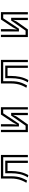

<svg xmlns="http://www.w3.org/2000/svg" viewBox="1692 -2298 617 4040"><g transform="rotate(-90 2000.0 -278.5)"><path d="M712 -519H311V-359Q311 -288 302.5 -232.5Q294 -177 274.5 -126.5Q255 -76 222 -18L173 -31Q205 -84 224.5 -134.5Q244 -185 253.5 -239.5Q263 -294 263 -359V-567H760V0H712ZM591 -428H422V-359Q422 -259 402 -165Q382 -71 335 10L287 -1Q337 -84 355.5 -169Q374 -254 374 -359V-476H639V0H591Z M1716 -519H1636L1416 -188H1358V-567H1406V-351Q1406 -333 1404 -306.5Q1402 -280 1400.5 -259Q1399 -238 1398 -236H1403Q1404 -238 1412.5 -255.5Q1421 -273 1431.5 -293Q1442 -313 1447 -321L1610 -567H1764V0H1716ZM1597 -214Q1597 -228 1598 -248.5Q1599 -269 1600.5 -286Q1602 -303 1602 -304H1597Q1597 -303 1591.5 -289Q1586 -275 1578 -258.5Q1570 -242 1564 -233L1400 0H1239V-567H1287V-48H1375L1588 -352H1645V0H1597Z M2712 -519H2311V-359Q2311 -288 2302.5 -232.5Q2294 -177 2274.5 -126.5Q2255 -76 2222 -18L2173 -31Q2205 -84 2224.5 -134.5Q2244 -185 2253.5 -239.5Q2263 -294 2263 -359V-567H2760V0H2712ZM2591 -428H2422V-359Q2422 -259 2402 -165Q2382 -71 2335 10L2287 -1Q2337 -84 2355.5 -169Q2374 -254 2374 -359V-476H2639V0H2591Z M3716 -519H3636L3416 -188H3358V-567H3406V-351Q3406 -333 3404 -306.5Q3402 -280 3400.5 -259Q3399 -238 3398 -236H3403Q3404 -238 3412.5 -255.5Q3421 -273 3431.5 -293Q3442 -313 3447 -321L3610 -567H3764V0H3716ZM3597 -214Q3597 -228 3598 -248.5Q3599 -269 3600.5 -286Q3602 -303 3602 -304H3597Q3597 -303 3591.5 -289Q3586 -275 3578 -258.5Q3570 -242 3564 -233L3400 0H3239V-567H3287V-48H3375L3588 -352H3645V0H3597Z"/></g></svg>

Font: Train One
Style: Regular
Weight: 400
Designer: Fontworks Inc.
Foundry: Fontworks Inc.
Version: Version 1.100